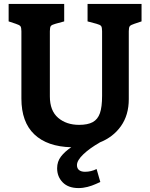

<svg xmlns="http://www.w3.org/2000/svg" viewBox="-20 -740 765 978"><path d="M701 -720V-631L665 -619Q646 -613 641 -606.5Q636 -600 636 -581V-235Q636 -154 596 -97.5Q556 -41 487 -14H488Q437 15 404.5 46Q372 77 372 101Q372 118 383 126.5Q394 135 413 135Q444 135 472 121L491 187Q486 189 467.5 197.5Q449 206 426 212Q403 218 380 218Q328 218 299.5 189Q271 160 271 117Q271 83 290.5 57.5Q310 32 343 10Q221 7 155 -55.5Q89 -118 89 -238V-581Q89 -600 84 -606.5Q79 -613 60 -619L24 -631V-720H307V-631L263 -619Q244 -614 239 -607.5Q234 -601 234 -581V-249Q234 -176 276 -140Q318 -104 383 -104Q427 -104 452.5 -118Q478 -132 489 -163.5Q500 -195 500 -252V-581Q500 -601 495 -607.5Q490 -614 471 -619L426 -631V-720Z"/></svg>

Font: Enriqueta
Style: Bold
Weight: 700
Designer: Viviana Monsalve, Gustavo Ibarra
Foundry: 72Puntos
Version: Version 2.000